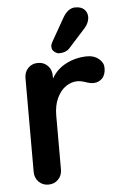

<svg xmlns="http://www.w3.org/2000/svg" viewBox="-54 -802 542 841"><g transform="rotate(-5 217.0 -381.5)"><path d="M414 -488Q414 -457 398 -441.5Q382 -426 360 -426Q345 -426 326 -433Q323 -434 312.5 -437Q302 -440 290 -440Q264 -440 240 -424Q216 -408 200.5 -375.5Q185 -343 185 -298V-61Q185 -35 168 -17.5Q151 0 125 0Q99 0 82 -17.5Q65 -35 65 -61V-474Q65 -500 82 -517.5Q99 -535 125 -535Q151 -535 168 -517.5Q185 -500 185 -474V-461Q208 -502 251 -523.5Q294 -545 343 -545Q373 -545 393.5 -528Q414 -511 414 -488ZM190 -602Q190 -611 196 -621L254 -723Q264 -741 278 -752Q292 -763 309 -763Q336 -763 349.5 -749Q363 -735 362 -713Q360 -690 343 -670L267 -586Q251 -569 222 -569Q212 -569 200.5 -578Q189 -587 190 -602Z"/></g></svg>

Font: Quicksand
Style: Bold
Weight: 700
Version: Version 3.000